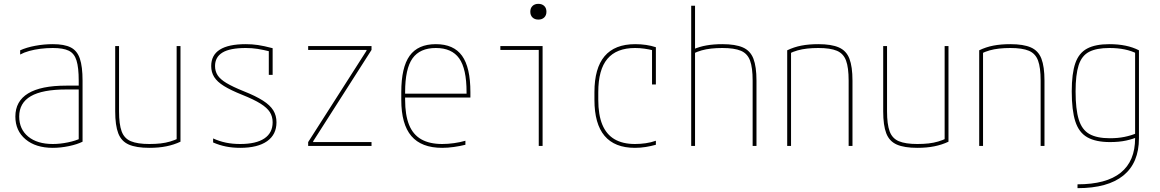

<svg xmlns="http://www.w3.org/2000/svg" viewBox="-20 -760 6040 1000"><path d="M255 10Q166 10 113 -34.5Q60 -79 60 -153Q60 -233 126.5 -273.5Q193 -314 325 -314H400V-294H325Q201 -294 140.5 -259Q80 -224 80 -153Q80 -87 127 -48.5Q174 -10 255 -10Q293 -10 334 -18.5Q375 -27 401 -40L390 -22V-340Q390 -408 378.5 -445Q367 -482 338 -496Q309 -510 255 -510Q222 -510 190.5 -506Q159 -502 132 -494.5Q105 -487 85 -476V-498Q118 -513 163.5 -521.5Q209 -530 255 -530Q315 -530 348.5 -513Q382 -496 396 -454.5Q410 -413 410 -340V-22Q382 -8 339 1Q296 10 255 10Z M758 10Q690 10 651 -7Q612 -24 596 -65.5Q580 -107 580 -180V-520H600V-180Q600 -113 613.5 -76Q627 -39 661.5 -24.5Q696 -10 758 -10Q790 -10 816.5 -13Q843 -16 866.5 -23Q890 -30 911 -40L900 -26V-520H920V-22Q886 -6 846.5 2Q807 10 758 10Z M1231 10Q1191 10 1156.5 3Q1122 -4 1090 -18V-39Q1123 -24 1157 -17Q1191 -10 1231 -10Q1314 -10 1357 -39Q1400 -68 1400 -123Q1400 -153 1385.5 -176Q1371 -199 1336.5 -220.5Q1302 -242 1242 -266Q1182 -290 1146.5 -312Q1111 -334 1095.5 -359Q1080 -384 1080 -416Q1080 -473 1125 -501.5Q1170 -530 1260 -530Q1293 -530 1323.5 -525.5Q1354 -521 1400 -509V-370H1380V-511L1395 -490Q1350 -501 1321 -505.5Q1292 -510 1260 -510Q1178 -510 1139 -486.5Q1100 -463 1100 -416Q1100 -389 1113.5 -368Q1127 -347 1159.5 -327.5Q1192 -308 1249 -285Q1312 -260 1349.5 -236Q1387 -212 1403.5 -185Q1420 -158 1420 -123Q1420 -59 1371 -24.5Q1322 10 1231 10Z M1585 0V-20L1889 -496V-500H1585V-520H1915V-500L1611 -24V-20H1915V0Z M2283 10Q2175 10 2122.5 -51.5Q2070 -113 2070 -240V-280Q2070 -409 2113.5 -469.5Q2157 -530 2250 -530Q2343 -530 2386.5 -469.5Q2430 -409 2430 -280V-252H2080V-272H2420L2410 -262V-280Q2410 -402 2371.5 -456Q2333 -510 2250 -510Q2167 -510 2128.5 -456Q2090 -402 2090 -280V-240Q2090 -161 2110.5 -110Q2131 -59 2174 -34.5Q2217 -10 2283 -10Q2313 -10 2345 -14.5Q2377 -19 2404 -27V-6Q2376 1 2344 5.5Q2312 10 2283 10Z M2786 0V-500H2586V-520H2806V0ZM2784 -658Q2765 -658 2753.5 -669Q2742 -680 2742 -699Q2742 -718 2753.5 -729Q2765 -740 2784 -740Q2803 -740 2814.5 -729Q2826 -718 2826 -699Q2826 -680 2814.5 -669Q2803 -658 2784 -658Z M3287 10Q3076 10 3076 -240V-280Q3076 -530 3288 -530Q3348 -530 3396 -514V-320H3376V-508L3381 -498Q3361 -503 3336.5 -506.5Q3312 -510 3288 -510Q3191 -510 3143.5 -453.5Q3096 -397 3096 -280V-240Q3096 -162 3117 -111Q3138 -60 3180.5 -35Q3223 -10 3287 -10Q3315 -10 3343 -14Q3371 -18 3396 -27V-6Q3371 1 3343.5 5.5Q3316 10 3287 10Z M3900 -340Q3900 -408 3886.5 -444.5Q3873 -481 3839 -495.5Q3805 -510 3742 -510Q3711 -510 3684 -507Q3657 -504 3634 -497.5Q3611 -491 3589 -480L3591 -503Q3623 -517 3660 -523.5Q3697 -530 3742 -530Q3810 -530 3849 -513Q3888 -496 3904 -454.5Q3920 -413 3920 -340V0H3900ZM3580 0V-730H3600V0Z M4080 -498Q4115 -515 4154 -522.5Q4193 -530 4242 -530Q4310 -530 4349 -513Q4388 -496 4404 -454.5Q4420 -413 4420 -340V0H4400V-340Q4400 -408 4386.5 -444.5Q4373 -481 4339 -495.5Q4305 -510 4242 -510Q4211 -510 4184 -507Q4157 -504 4134 -497.5Q4111 -491 4089 -480L4100 -494V0H4080Z M4758 10Q4690 10 4651 -7Q4612 -24 4596 -65.5Q4580 -107 4580 -180V-520H4600V-180Q4600 -113 4613.5 -76Q4627 -39 4661.5 -24.5Q4696 -10 4758 -10Q4790 -10 4816.5 -13Q4843 -16 4866.5 -23Q4890 -30 4911 -40L4900 -26V-520H4920V-22Q4886 -6 4846.5 2Q4807 10 4758 10Z M5080 -498Q5115 -515 5154 -522.5Q5193 -530 5242 -530Q5310 -530 5349 -513Q5388 -496 5404 -454.5Q5420 -413 5420 -340V0H5400V-340Q5400 -408 5386.5 -444.5Q5373 -481 5339 -495.5Q5305 -510 5242 -510Q5211 -510 5184 -507Q5157 -504 5134 -497.5Q5111 -491 5089 -480L5100 -494V0H5080Z M5592 200Q5742 200 5817 139.5Q5892 79 5892 -40V-498L5903 -480Q5874 -495 5838 -502.5Q5802 -510 5758 -510Q5691 -510 5652.5 -490Q5614 -470 5598 -420.5Q5582 -371 5582 -284Q5582 -191 5598.5 -137.5Q5615 -84 5654 -62Q5693 -40 5761 -40Q5802 -40 5836.5 -47Q5871 -54 5902 -67L5910 -49Q5882 -36 5845.5 -28Q5809 -20 5761 -20Q5687 -20 5643 -45Q5599 -70 5580.5 -128Q5562 -186 5562 -284Q5562 -377 5580.5 -430.5Q5599 -484 5642 -507Q5685 -530 5758 -530Q5850 -530 5912 -498V-40Q5912 88 5831 154Q5750 220 5592 220Z"/></svg>

Font: M PLUS Code Latin Thin
Style: Regular
Weight: 250
Designer: Coji Morishita
Foundry: UNDERFOREST DESIGN
Version: Version 1.002; ttfautohint (v1.8.3)